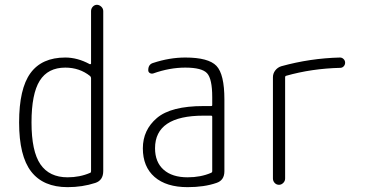

<svg xmlns="http://www.w3.org/2000/svg" viewBox="-20 -770 1540 800"><path d="M252 -488.3Q179.7 -488.3 145.5 -433.6Q111.3 -378.9 111.3 -259.8Q111.3 -139.6 148.4 -85.4Q185.5 -31.2 261.7 -31.2Q312.5 -31.2 355.5 -49.8Q359.4 -50.8 359.4 -56.6V-444.3Q359.4 -449.2 355.5 -453.1Q311.5 -488.3 252 -488.3ZM261.7 9.8Q160.2 9.8 109.9 -55.2Q59.6 -120.1 59.6 -259.8Q59.6 -400.4 106.9 -465.3Q154.3 -530.3 252 -530.3Q302.7 -530.3 353.5 -502.9Q355.5 -502 357.4 -502.9Q359.4 -503.9 359.4 -504.9V-723.6Q359.4 -734.4 366.7 -742.2Q374 -750 383.8 -750Q393.6 -750 401.9 -742.2Q410.2 -734.4 410.2 -723.6V-57.6Q410.2 -18.6 377 -7.8Q323.2 9.8 261.7 9.8Z M828.1 -288.1Q626 -288.1 626 -152.3Q626 -94.7 661.6 -63Q697.3 -31.2 761.7 -31.2Q816.4 -31.2 859.4 -49.8Q864.3 -51.8 864.3 -56.6V-283.2Q864.3 -288.1 859.4 -288.1ZM761.7 9.8Q672.9 9.8 624 -32.7Q575.2 -75.2 575.2 -151.9Q575.2 -228.5 633.8 -278.3Q692.4 -328.1 828.1 -328.1H859.4Q864.3 -328.1 864.3 -332V-365.2Q864.3 -441.4 842.8 -464.8Q821.3 -488.3 752 -488.3Q686.5 -488.3 618.2 -463.9Q610.4 -461.9 604 -465.8Q597.7 -469.7 597.7 -477.5Q597.7 -502 618.2 -507.8Q686.5 -530.3 752 -530.3Q848.6 -530.3 881.8 -495.6Q915 -460.9 915 -355.5V-56.6Q915 -18.6 881.8 -7.8Q831.1 9.8 761.7 9.8Z M1142.6 0Q1131.8 0 1124.5 -7.8Q1117.2 -15.6 1117.2 -26.4V-448.2Q1117.2 -463.9 1127 -476.6Q1136.7 -489.3 1152.3 -494.1Q1272.5 -527.3 1396.5 -530.3Q1405.3 -530.3 1411.6 -523.9Q1418 -517.6 1418 -508.8Q1418 -500 1412.1 -493.7Q1406.2 -487.3 1397.5 -487.3Q1278.3 -484.4 1171.9 -454.1Q1168 -453.1 1168 -448.2V-26.4Q1168 -15.6 1160.2 -7.8Q1152.3 0 1142.6 0Z"/></svg>

Font: Rounded-L Mgen+ 1mn light
Style: Regular
Weight: 200
Designer: [Source Han Sans]
Ryoko NISHIZUKA  (kana & ideographs); Paul D. Hunt (Latin, Greek & Cyrillic); Wenlong ZHANG  (bopomofo
Version: Version 1.059.20150602